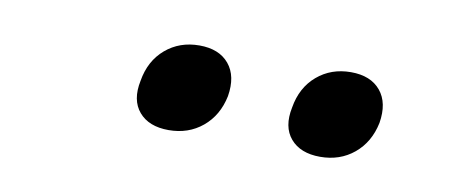

<svg xmlns="http://www.w3.org/2000/svg" viewBox="-30 -851 659 277"><g transform="rotate(10 300.0 -713.0)"><path d="M445 -649Q416 -649 401.5 -666Q387 -683 393 -712Q398 -742 418.5 -759.5Q439 -777 468 -777Q497 -777 511.5 -759.5Q526 -742 521 -712Q515 -683 494.5 -666Q474 -649 445 -649ZM223 -649Q194 -649 179.5 -666Q165 -683 171 -712Q176 -742 196.5 -759.5Q217 -777 246 -777Q275 -777 289.5 -759.5Q304 -742 299 -712Q293 -683 272.5 -666Q252 -649 223 -649Z"/></g></svg>

Font: Maple Mono
Style: Italic
Weight: 400
Italic angle: -10°
Monospace: yes
Designer: subframe7536
Version: Version 7.300